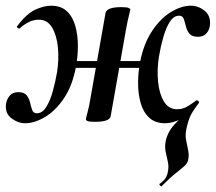

<svg xmlns="http://www.w3.org/2000/svg" viewBox="-30 -419 756 673"><path d="M536 234Q534 235 530.5 230.5Q527 226 530 225Q547 213 552.5 201.5Q558 190 559 180Q562 163 558 146.5Q554 130 550.5 112.5Q547 95 551 75Q558 40 589 9.5Q620 -21 658 -67L667 -58Q647 -32 638.5 -15Q630 2 623 34Q619 55 622.5 73Q626 91 629.5 107.5Q633 124 630 139Q628 152 618 161.5Q608 171 588 186.5Q568 202 536 234ZM58 13Q33 13 10 -4.5Q-13 -22 -9 -54Q-7 -70 3.5 -83Q14 -96 34 -96Q55 -96 63.5 -85Q72 -74 75.5 -59Q79 -44 83 -33Q87 -22 99 -22Q118 -22 131.5 -43Q145 -64 154.5 -97.5Q164 -131 170 -166Q177 -210 173 -252.5Q169 -295 152.5 -322.5Q136 -350 106 -350Q85 -350 66 -339Q47 -328 39 -319Q37 -318 32.5 -321Q28 -324 30 -327Q63 -371 93.5 -385Q124 -399 149 -399Q184 -399 204.5 -379.5Q225 -360 234 -328Q243 -296 243 -258Q243 -220 236 -184Q224 -119 194.5 -75Q165 -31 128 -9Q91 13 58 13ZM303 8Q284 8 277.5 5.5Q271 3 271 0Q271 -4 277 -26Q283 -48 287 -74L340 -374Q345 -394 395 -394Q415 -394 421 -391Q427 -388 427 -386Q427 -384 424 -373Q421 -362 417.5 -346Q414 -330 411 -312L358 -12Q355 8 303 8ZM193 -181 196 -205H509L505 -181ZM549 13Q514 13 493 -6.5Q472 -26 463 -58Q454 -90 454 -128Q454 -166 461 -202Q474 -267 503.5 -311Q533 -355 569.5 -377Q606 -399 639 -399Q665 -399 687 -381.5Q709 -364 706 -332Q705 -316 694.5 -303Q684 -290 664 -290Q643 -290 634 -301Q625 -312 621.5 -327Q618 -342 614 -353Q610 -364 598 -364Q579 -364 565.5 -343Q552 -322 542.5 -289Q533 -256 527 -220Q520 -176 524 -133.5Q528 -91 544.5 -63.5Q561 -36 591 -36Q612 -36 630.5 -48Q649 -60 658 -67Q660 -69 664.5 -65.5Q669 -62 667 -58Q633 -16 603.5 -1.5Q574 13 549 13Z"/></svg>

Font: Cormorant
Style: Bold Italic
Weight: 700
Italic angle: -10°
Designer: Christian Thalmann (Catharsis Fonts)
Foundry: Catharsis Fonts
Version: Version 4.000